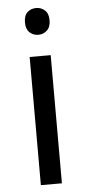

<svg xmlns="http://www.w3.org/2000/svg" viewBox="-53 -769 365 800"><g transform="rotate(-5 129.0 -368.5)"><path d="M130 -737Q150 -737 165.5 -723.5Q181 -710 181 -681Q181 -653 165.5 -639Q150 -625 130 -625Q108 -625 93 -639Q78 -653 78 -681Q78 -710 93 -723.5Q108 -737 130 -737ZM173 -536V0H85V-536Z"/></g></svg>

Font: Noto IKEA Latin
Style: Regular
Weight: 400
Designer: Monotype Design Team
Foundry: Monotype Imaging Inc.
Version: Version 1.0